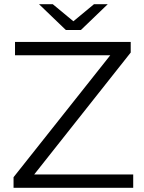

<svg xmlns="http://www.w3.org/2000/svg" viewBox="-20 -901 691 921"><path d="M368 -757 497 -881H431L332 -799L233 -881H167L296 -757ZM144 -64 607 -649V-700H52V-636H509L45 -51V0H619V-64Z"/></svg>

Font: Talent
Style: Regular
Weight: 400
Designer: Mike Powis
Version: Version 1.001;hotconv 1.0.109;makeotfexe 2.5.65596